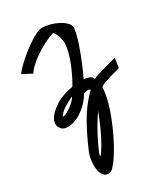

<svg xmlns="http://www.w3.org/2000/svg" viewBox="-267 -859 1185 1361"><g transform="rotate(-30 326.0 -179.0)"><path d="M212.9 251Q221.7 246.1 234.4 227.5Q247.1 209 261.7 183.6Q276.4 158.2 290 130.4Q303.7 102.5 314.5 79.1Q328.1 47.9 340.3 18.6Q352.5 -10.7 362.3 -37.1Q329.1 9.8 300.8 59.6Q272.5 109.4 250 156.2Q235.4 187.5 224.1 212.9Q212.9 238.3 212.9 251ZM167 -138.7Q179.7 -146.5 193.8 -156.2Q208 -166 219.7 -176.8Q231.4 -187.5 240.2 -197.8Q249 -208 252 -216.8Q209 -198.2 173.3 -174.3Q137.7 -150.4 124 -125Q129.9 -125 132.8 -126Q131.8 -125 131.8 -124Q145.5 -126 167 -138.7ZM640.6 -225.6Q630.9 -221.7 607.9 -215.8Q585 -210 559.1 -202.6Q533.2 -195.3 509.3 -186.5Q485.4 -177.7 472.7 -168Q472.7 -156.2 470.7 -140.6Q468.8 -125 465.8 -108.4Q462.9 -91.8 459 -75.2Q455.1 -58.6 451.2 -43.9Q438.5 2 419.4 50.8Q400.4 99.6 378.9 146.5Q357.4 193.4 334 235.8Q310.5 278.3 288.6 310.5Q266.6 342.8 247.6 363.3Q228.5 383.8 214.8 385.7Q210.9 386.7 203.1 386.7Q186.5 386.7 174.8 377.9Q163.1 369.1 155.8 355Q148.4 340.8 145 322.3Q141.6 303.7 141.6 283.2Q141.6 255.9 146.5 230Q151.4 204.1 159.2 184.6Q206.1 72.3 261.2 -23.9Q316.4 -120.1 390.6 -191.4Q385.7 -200.2 374 -200.2H371.1Q365.2 -199.2 356.9 -198.2Q348.6 -197.3 337.9 -195.3Q327.1 -175.8 315.9 -160.6Q304.7 -145.5 293.9 -133.8Q249 -86.9 203.1 -65.4Q157.2 -43.9 123 -43.9Q82 -43.9 66.4 -68.4Q52.7 -85 52.7 -106.4Q52.7 -140.6 84.5 -174.3Q116.2 -208 164.1 -235.4Q189.5 -249 222.2 -259.3Q254.9 -269.5 289.1 -275.4Q309.6 -308.6 328.6 -348.1Q347.7 -387.7 363.3 -427.7Q378.9 -467.8 388.2 -505.9Q397.5 -543.9 397.5 -574.2Q397.5 -576.2 397 -579.1Q396.5 -582 396.5 -584Q393.6 -617.2 383.3 -639.2Q373 -661.1 362.3 -674.8Q322.3 -662.1 278.8 -639.6Q235.4 -617.2 198.2 -591.3Q161.1 -565.4 133.3 -539.1Q105.5 -512.7 96.7 -494.1L19.5 -534.2Q31.2 -550.8 51.8 -572.3Q72.3 -593.8 97.7 -616.2Q123 -638.7 151.9 -660.6Q180.7 -682.6 208 -700.7Q235.4 -718.8 258.8 -730.5Q282.2 -742.2 298.8 -744.1Q302.7 -744.1 306.6 -744.6Q310.5 -745.1 315.4 -745.1Q340.8 -745.1 373.5 -736.3Q406.2 -727.5 435.5 -712.9Q464.8 -698.2 485.4 -678.2Q505.9 -658.2 507.8 -635.7V-631.8Q507.8 -613.3 498 -575.2Q488.3 -537.1 471.2 -488.8Q454.1 -440.4 431.6 -386.2Q409.2 -332 384.8 -281.2Q404.3 -279.3 419.9 -274.4Q435.5 -269.5 446.3 -260.7Q452.1 -254.9 456.1 -243.2Q466.8 -250 494.1 -258.8Q521.5 -267.6 552.2 -275.9Q583 -284.2 610.8 -291.5Q638.7 -298.8 652.3 -303.7Z"/></g></svg>

Font: Miniver
Style: Regular
Weight: 400
Designer: Dathan Boardman
Foundry: Open Window
Version: Version 1.000